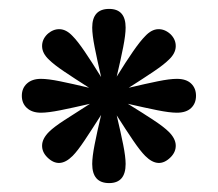

<svg xmlns="http://www.w3.org/2000/svg" viewBox="-20 -716 489 431"><path d="M86 -363Q74 -375 74.5 -390Q75 -405 90 -420Q101 -431 125 -446.5Q149 -462 182 -483Q143 -474 115.5 -468.5Q88 -463 72 -463Q52 -463 40.5 -473.5Q29 -484 29 -501Q29 -518 40.5 -528.5Q52 -539 72 -539Q88 -539 115 -533.5Q142 -528 180 -519Q147 -540 124 -555.5Q101 -571 90 -582Q75 -596 74.5 -611.5Q74 -627 86 -639Q99 -651 114 -650.5Q129 -650 143 -635Q154 -624 170 -600.5Q186 -577 207 -543Q198 -582 192.5 -610Q187 -638 187 -654Q187 -696 225 -696Q262 -696 262 -654Q262 -638 256.5 -610Q251 -582 242 -544Q263 -578 279 -601Q295 -624 306 -635Q320 -650 335 -650.5Q350 -651 363 -639Q375 -627 374.5 -611.5Q374 -596 359 -582Q348 -571 325 -555.5Q302 -540 269 -519Q307 -528 334 -533.5Q361 -539 377 -539Q398 -539 409 -528.5Q420 -518 420 -501Q420 -484 409 -473.5Q398 -463 377 -463Q361 -463 333.5 -468.5Q306 -474 267 -483Q301 -462 324.5 -446.5Q348 -431 359 -420Q374 -405 374.5 -390Q375 -375 363 -363Q336 -336 306 -366Q295 -377 279 -400.5Q263 -424 242 -457Q251 -419 256.5 -391.5Q262 -364 262 -348Q262 -305 225 -305Q187 -305 187 -348Q187 -364 192.5 -392Q198 -420 207 -458Q186 -425 170 -401Q154 -377 143 -366Q113 -336 86 -363Z"/></svg>

Font: Montagu Slab 16pt
Style: Bold
Weight: 700
Designer: Florian Karsten
Foundry: Florian Karsten
Version: Version 1.000; ttfautohint (v1.8.3)